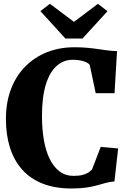

<svg xmlns="http://www.w3.org/2000/svg" viewBox="-20 -1006 705 1036"><path d="M365.5 11Q277 11 210.2 -15.2Q143.5 -41.5 99.5 -91Q55.5 -140.5 33.8 -209.5Q12 -278.5 12 -363.5Q12 -454 39.5 -525.8Q67 -597.5 117 -647.8Q167 -698 234.2 -724.5Q301.5 -751 381.5 -751Q419.5 -751 450 -748.2Q480.5 -745.5 507 -741.5Q533.5 -737.5 559 -734.2Q584.5 -731 611.5 -730L598 -503H496.5L464 -656.5Q458.5 -663.5 446.5 -669.5Q434.5 -675.5 416.2 -679.5Q398 -683.5 372.5 -683.5Q323 -683.5 285.5 -650.2Q248 -617 227.2 -549.5Q206.5 -482 206.5 -379Q206.5 -309.5 216.8 -250.5Q227 -191.5 248.2 -148.2Q269.5 -105 301.5 -81Q333.5 -57 377 -57Q406 -57 425.2 -62Q444.5 -67 456.5 -75Q468.5 -83 476.5 -91.5L523.5 -213.5L617.5 -205L597.5 -27Q572.5 -25 550.8 -19Q529 -13 504.2 -6Q479.5 1 446.2 6Q413 11 365.5 11ZM333 -798 198 -946 249.5 -985.5 379 -888 508.5 -985.5 560 -945.5 425 -798Z"/></svg>

Font: Merriweather 28pt Black
Style: Regular
Weight: 900
Version: Version 2.100